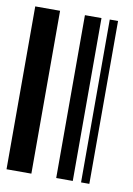

<svg xmlns="http://www.w3.org/2000/svg" viewBox="-72 -637 474 685"><g transform="rotate(10 165.0 -295.0)"><path d="M0 0V-590H90V0ZM180 0V-590H240V0ZM270 0V-590H300V0Z"/></g></svg>

Font: Libre Barcode 128
Style: Regular
Weight: 400
Version: Version 1.005; ttfautohint (v1.8.3)